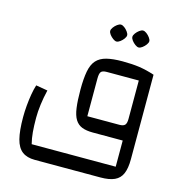

<svg xmlns="http://www.w3.org/2000/svg" viewBox="-134 -822 1149 1205"><g transform="rotate(15 441.0 -220.0)"><path d="M200 260Q149 260 118 236.5Q87 213 73.5 160.5Q60 108 60 19Q60 -17 63.5 -56Q67 -95 73 -130.5Q79 -166 88 -194L164 -181Q152 -131 146 -84Q140 -37 140 3Q140 55 143.5 95Q147 135 156 170H702V0H782V100Q782 159 767 194Q752 229 718 244.5Q684 260 627 260ZM508 0Q465 0 437 -11Q409 -22 392.5 -48.5Q376 -75 369.5 -122Q363 -169 363 -240Q363 -312 372 -359.5Q381 -407 404.5 -433Q428 -459 469 -469.5Q510 -480 573 -480Q637 -480 684 -473Q731 -466 782 -449V0ZM448 -90H656Q682 -90 692 -101Q702 -112 702 -140V-390H494Q467 -390 457.5 -379Q448 -368 448 -335ZM503 -590Q493 -590 480 -599.5Q467 -609 457.5 -621.5Q448 -634 448 -645Q448 -655 457.5 -668Q467 -681 480 -690.5Q493 -700 503 -700Q514 -700 526.5 -690.5Q539 -681 548.5 -668Q558 -655 558 -645Q558 -635 548.5 -622Q539 -609 526 -599.5Q513 -590 503 -590ZM647 -590Q637 -590 624 -599.5Q611 -609 601.5 -621.5Q592 -634 592 -645Q592 -655 601.5 -668Q611 -681 624 -690.5Q637 -700 647 -700Q658 -700 670.5 -690.5Q683 -681 692.5 -668Q702 -655 702 -645Q702 -635 692.5 -622Q683 -609 670 -599.5Q657 -590 647 -590Z"/></g></svg>

Font: Changa ExtraLight
Style: Regular
Weight: 400
Version: Version 3.002; ttfautohint (v1.8.2)